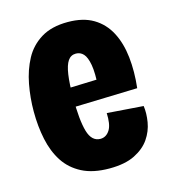

<svg xmlns="http://www.w3.org/2000/svg" viewBox="-89 -615 623 701"><g transform="rotate(-15 222.5 -264.0)"><path d="M240 14Q178 14 136.5 -7.5Q95 -29 71 -66Q47 -103 36.5 -152.5Q26 -202 26 -258Q26 -310 35.5 -360.5Q45 -411 67 -452Q89 -493 129 -517.5Q169 -542 230 -542Q288 -542 326.5 -519Q365 -496 386.5 -455Q408 -414 414 -359.5Q420 -305 413 -243L143 -235V-307L293 -312L276 -280Q280 -337 274.5 -367.5Q269 -398 257.5 -410.5Q246 -423 229 -423Q210 -423 199 -407Q188 -391 183 -357Q178 -323 178 -271Q178 -185 190.5 -142Q203 -99 236 -99Q247 -99 256 -104.5Q265 -110 271.5 -120.5Q278 -131 280.5 -147.5Q283 -164 282 -184L419 -174Q423 -146 417.5 -113Q412 -80 392.5 -51.5Q373 -23 336 -4.5Q299 14 240 14Z"/></g></svg>

Font: Bricolage Grotesque 24pt Condensed ExtraBold
Style: Regular
Weight: 800
Width: 3
Designer: Mathieu Triay
Foundry: Atelier Triay
Version: Version 1.001;gftools[0.9.33.dev8+g029e19f]